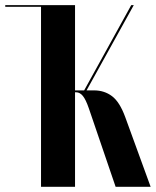

<svg xmlns="http://www.w3.org/2000/svg" viewBox="-30 -719 600 739"><path d="M549.8 0H415L312 -301.8Q300.3 -335.9 288.8 -349.9Q277.3 -363.8 263.2 -363.8H258.8V0H127.9V-692.9H-9.8V-699.2H258.8V-371.1H293.9L475.1 -699.2H484.9L303.2 -371.1H332Q371.6 -371.1 401.1 -348.9Q430.7 -326.7 452.1 -268.1Z"/></svg>

Font: Moniqa Black Display
Style: Regular
Weight: 900
Designer: Rajesh Rajput
Foundry: Rajesh Rajput
Version: Version 1.000